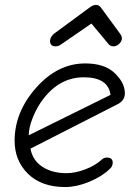

<svg xmlns="http://www.w3.org/2000/svg" viewBox="-20 -749 543 775"><path d="M204 -562Q182 -562 182 -584Q182 -599 198 -613L345 -721Q356 -729 367 -729Q380 -729 387 -719L464 -614Q472 -603 472 -594Q472 -583 461.5 -572.5Q451 -562 438 -562Q426 -562 419 -570L349 -654L224 -568Q215 -562 204 -562ZM243 6Q148 6 93.5 -47Q39 -100 39 -181Q39 -297 126 -395Q213 -493 324 -493Q402 -493 443 -454Q484 -415 484 -372Q484 -343 454 -328L103 -149Q112 -101 151.5 -75.5Q191 -50 248 -50Q284 -50 324.5 -65.5Q365 -81 391 -105Q399 -113 412 -113Q435 -113 435 -92Q435 -77 422 -66Q389 -35 338.5 -14.5Q288 6 243 6ZM96 -203 426 -366Q417 -437 318 -437Q222 -437 155 -350Q130 -318 113 -276Q96 -234 96 -203Z"/></svg>

Font: Comic Neue
Style: Italic
Weight: 400
Italic angle: -12°
Designer: Craig Rozynski
Foundry: Craig Rozynski
Version: Version 2.003